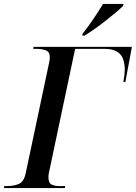

<svg xmlns="http://www.w3.org/2000/svg" viewBox="-41 -951 687 971"><path d="M-21 0 -19 -10H-6Q29 -10 54.5 -21Q80 -32 89 -75L207 -632Q211 -650 211 -662Q211 -688 191.5 -696Q172 -704 140 -704H127L129 -714H626L593 -536H583Q586 -553 588 -571Q590 -589 590 -598Q590 -627 582 -651Q574 -675 551.5 -689.5Q529 -704 484 -704H339L207 -80Q204 -67 204 -56Q204 -26 219.5 -18Q235 -10 259 -10H289L287 0ZM377 -781Q403 -813 431.5 -855.5Q460 -898 480 -931H584L581 -921Q569 -908 546 -889Q523 -870 495.5 -848Q468 -826 439.5 -806Q411 -786 387 -771H375Z"/></svg>

Font: Noto Serif Display Medium
Style: Italic
Weight: 500
Italic angle: -12°
Designer: Monotype Design Team
Foundry: Monotype Imaging Inc.
Version: Version 2.009